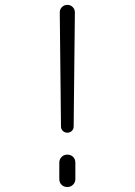

<svg xmlns="http://www.w3.org/2000/svg" viewBox="-20 -750 540 770"><path d="M217.8 -32.2V-97.7Q217.8 -111.3 227.1 -120.6Q236.3 -129.9 250 -129.9Q263.7 -129.9 272.9 -121.1Q282.2 -112.3 282.2 -97.7V-32.2Q282.2 -18.6 272.9 -9.3Q263.7 0 250 0Q236.3 0 227.1 -8.8Q217.8 -17.6 217.8 -32.2ZM224.6 -242.2 219.7 -700.2Q219.7 -712.9 228.5 -721.7Q237.3 -730.5 250 -730.5Q262.7 -730.5 271.5 -721.7Q280.3 -712.9 280.3 -700.2L275.4 -242.2Q275.4 -232.4 268.1 -225.1Q260.7 -217.8 250 -217.8Q239.3 -217.8 231.9 -225.1Q224.6 -232.4 224.6 -242.2Z"/></svg>

Font: Rounded-X Mgen+ 1m light
Style: Regular
Weight: 200
Designer: [Source Han Sans]
Ryoko NISHIZUKA  (kana & ideographs); Paul D. Hunt (Latin, Greek & Cyrillic); Wenlong ZHANG  (bopomofo
Version: Version 1.059.20150602